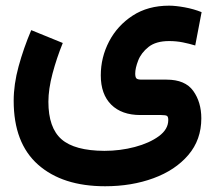

<svg xmlns="http://www.w3.org/2000/svg" viewBox="-20 -414 761 678"><path d="M201.7 -262.2Q180.2 -209.5 165.5 -154.3Q150.9 -99.1 150.9 -54.7Q150.9 37.1 197 77.6Q243.2 118.2 348.6 118.7Q404.3 118.7 456.1 105Q507.8 91.3 541 66.9Q574.2 42.5 574.2 9.8Q574.2 -1 570.1 -4.4Q565.9 -7.8 549.3 -7.8H475.6Q409.7 -7.8 372.8 -44.4Q335.9 -81.1 335.9 -147.9Q335.9 -211.4 365.2 -267.6Q394.5 -323.7 448.5 -358.9Q502.4 -394 577.1 -394Q599.6 -394 631.8 -388.2Q664.1 -382.3 691.9 -371.1L669.4 -253.4Q648.4 -259.8 625.5 -264.4Q602.5 -269 577.1 -269Q530.8 -269 504.6 -248.3Q478.5 -227.5 468 -200.4Q457.5 -173.3 457.5 -154.3Q457.5 -141.6 461.7 -137.2Q465.8 -132.8 480.5 -132.8H568.4Q633.8 -132.8 662.4 -93Q690.9 -53.2 690.9 3.9Q690.9 79.6 645 133.3Q599.1 187 522 215.3Q444.8 243.7 351.1 243.7Q200.7 243.7 114.5 167.5Q28.3 91.3 28.3 -58.1Q28.3 -116.2 45.7 -179.7Q63 -243.2 90.3 -307.6Z"/></svg>

Font: Vazir FD-WOL-UI
Style: Bold-FD-WOL-UI
Weight: 700
Designer: Saber Rastikerdar
Foundry: Saber Rastikerdar
Version: Version 30.0.0